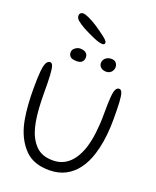

<svg xmlns="http://www.w3.org/2000/svg" viewBox="-170 -1035 937 1150"><g transform="rotate(20 298.0 -460.0)"><path d="M285 17Q188.5 17 134.2 -35.8Q80 -88.5 55.5 -175Q50 -195 46 -217.2Q42 -239.5 39.2 -262.8Q36.5 -286 34.8 -310.8Q33 -335.5 32.2 -361Q31.5 -386.5 31.5 -413Q31.5 -483 35.5 -522.5Q39.5 -562 48.8 -577.8Q58 -593.5 72.5 -593.5Q83 -593.5 89 -577.8Q95 -562 97.5 -520.5Q100 -479 100 -401Q100 -378 100.8 -355.2Q101.5 -332.5 103 -310.8Q104.5 -289 106.8 -268.5Q109 -248 112.5 -228.8Q116 -209.5 120.5 -192Q138 -126 177 -85.8Q216 -45.5 286 -45.5Q329 -45.5 361.2 -64Q393.5 -82.5 416 -115.5Q438.5 -148.5 452.5 -191.5Q459.5 -214 464.8 -239.2Q470 -264.5 473.2 -291.5Q476.5 -318.5 478.2 -346.8Q480 -375 480 -403.5Q480 -475 482.8 -514.2Q485.5 -553.5 493.2 -569.2Q501 -585 515 -585Q527.5 -585 534 -567.5Q540.5 -550 542.8 -509.5Q545 -469 545 -400Q545 -375 543.8 -350.5Q542.5 -326 540.2 -302.8Q538 -279.5 534.2 -257Q530.5 -234.5 525.5 -213.2Q520.5 -192 514 -172Q496.5 -115.5 465.5 -73Q434.5 -30.5 389.8 -6.8Q345 17 285 17ZM218.5 -653Q189 -653 177.5 -663.2Q166 -673.5 166 -690.5Q166 -708.5 181.8 -720Q197.5 -731.5 213.5 -731.5Q226.5 -731.5 237.8 -727.8Q249 -724 255.8 -715.2Q262.5 -706.5 262.5 -691Q262.5 -675 251.8 -664Q241 -653 218.5 -653ZM404.5 -654Q384.5 -654 371.5 -665Q358.5 -676 358.5 -692Q358.5 -712.5 373.5 -725Q388.5 -737.5 410 -737.5Q430 -737.5 440 -725.8Q450 -714 450 -699Q450 -680.5 437.5 -667.2Q425 -654 404.5 -654ZM327.5 -802Q307.5 -802 270.2 -818Q233 -834 196.5 -853.5Q165.5 -871 150.2 -884.2Q135 -897.5 135 -912.5Q135 -923.5 141.2 -929.5Q147.5 -935.5 157.5 -935.5Q171.5 -935.5 197.2 -923.5Q223 -911.5 248.5 -895Q290 -867.5 316.2 -846.8Q342.5 -826 342.5 -816Q342.5 -808.5 338.5 -805.2Q334.5 -802 327.5 -802Z"/></g></svg>

Font: Gluten ExtraLight
Style: Regular
Weight: 250
Designer: Tyler Finck
Foundry: Etcetera Type Company
Version: Version 1.300